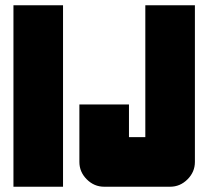

<svg xmlns="http://www.w3.org/2000/svg" viewBox="-20 -708 790 728"><path d="M719 -94Q719 -56 691 -28Q663 0 625 0H375Q337 0 309 -28Q281 -56 281 -94V-312H469V-188H531V-688H719ZM219 0H31V-688H219Z"/></svg>

Font: CostaRica
Style: Normal
Weight: 900
Version: Version 1.3